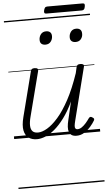

<svg xmlns="http://www.w3.org/2000/svg" viewBox="-79 -1013 804 1436"><g transform="rotate(-5 323.0 -295.5)"><path d="M170 16Q134 16 108.5 -1.5Q83 -19 75 -57.5Q67 -96 83 -158L169 -495Q172 -506 178 -510.5Q184 -515 198 -515Q214 -515 220 -509Q226 -503 223 -492L137 -158Q126 -117 127 -89Q128 -61 141.5 -47Q155 -33 182 -33Q213 -33 252 -56Q291 -79 334 -128Q377 -177 420 -256.5Q463 -336 502 -451L512 -495Q516 -508 522 -512Q528 -516 542 -516Q557 -516 563.5 -510.5Q570 -505 567 -494L467 -98Q461 -75 459.5 -60.5Q458 -46 463 -39Q468 -32 478 -32Q495 -32 511 -43Q527 -54 542 -71Q557 -88 570 -107Q576 -115 582.5 -115.5Q589 -116 597 -110Q607 -105 608.5 -98.5Q610 -92 606 -86Q594 -65 573 -41Q552 -17 525.5 -0.5Q499 16 468 16Q445 16 431.5 7.5Q418 -1 412 -17.5Q406 -34 407.5 -56.5Q409 -79 416 -107L448 -243Q414 -171 377 -121.5Q340 -72 303.5 -41.5Q267 -11 233 2.5Q199 16 170 16ZM295 -683Q276 -683 265 -692.5Q254 -702 254 -722Q254 -746 268 -764Q282 -782 308 -782Q327 -782 338 -772Q349 -762 349 -742Q349 -719 335 -701Q321 -683 295 -683ZM521 -683Q503 -683 491.5 -692.5Q480 -702 480 -722Q480 -746 494 -764Q508 -782 534 -782Q553 -782 564 -772Q575 -762 575 -742Q576 -719 562 -701Q548 -683 521 -683ZM322 -914Q310 -914 307 -920.5Q304 -927 307 -939Q310 -952 315.5 -959Q321 -966 333 -966H598Q610 -966 612.5 -959Q615 -952 612 -939Q610 -926 604 -920Q598 -914 587 -914ZM0 365H646V375H0ZM0 -20H646V0H0ZM0 -505H646V-500H0ZM0 -885H646V-875H0Z"/></g></svg>

Font: Playwrite IS Guides
Style: Regular
Weight: 400
Designer: Veronika Burian, José Scaglione
Foundry: TypeTogether
Version: Version 1.003